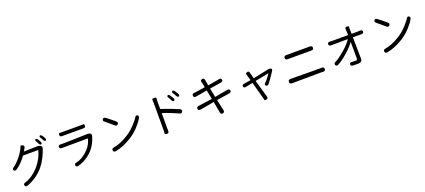

<svg xmlns="http://www.w3.org/2000/svg" viewBox="90 -2370 8820 3986"><g transform="rotate(-20 4500.0 -377.0)"><path d="M261 58Q212 77 198 36Q185 -4 235 -19Q409 -70 560 -248Q616 -314 661 -404Q703 -489 718 -555Q719 -560 714 -560H395Q382 -560 374 -549Q274 -410 159 -335Q116 -306 94 -340Q73 -373 118 -400Q175 -434 264 -539Q331 -618 361 -679Q373 -703 386 -726Q394 -742 398.5 -760.5Q403 -779 447 -762Q492 -744 465 -697L431 -636Q429 -632 434 -632L730 -640Q765 -641 795 -623Q831 -601 816 -555Q786 -466 743 -379Q694 -280 631 -203Q485 -26 261 58ZM820 -651Q794 -638 770 -684Q750 -725 747 -730Q716 -772 739 -788Q762 -805 792 -762Q810 -735 822 -711Q846 -664 820 -651ZM932 -692Q906 -679 882 -725Q862 -764 858 -770Q826 -812 849 -828Q872 -845 902 -802Q928 -765 935 -752Q958 -705 932 -692Z M1392 33Q1341 46 1332 6Q1322 -35 1373 -45Q1521 -75 1651 -213Q1737 -304 1769 -429Q1770 -434 1765 -434L1194 -431Q1141 -431 1142 -473Q1144 -515 1196 -512L1214 -511Q1239 -509 1264 -510L1797 -524Q1836 -525 1858 -505Q1880 -485 1867 -442Q1817 -275 1719 -168Q1584 -20 1392 33ZM1284 -662Q1231 -662 1234 -703Q1237 -744 1250.5 -742Q1264 -740 1321 -740H1714Q1775 -740 1786.5 -742Q1798 -744 1802 -703Q1805 -662 1752 -662Z M2227 13Q2176 22 2168 -22Q2161 -66 2213 -74Q2358 -95 2541 -209Q2652 -279 2744 -383Q2829 -479 2841 -504Q2863 -551 2899 -533Q2935 -515 2910 -469Q2869 -393 2786 -303Q2695 -204 2587 -136Q2402 -20 2227 13ZM2450 -495Q2418 -464 2382 -502Q2380 -504 2304 -568Q2223 -636 2218 -639Q2175 -668 2198 -703Q2221 -737 2264 -708Q2280 -698 2360 -633Q2440 -568 2445 -563Q2482 -526 2450 -495Z M3347 38Q3300 37 3302.5 16Q3305 -5 3305 -75V-657Q3305 -720 3302 -736Q3299 -752 3347 -753Q3395 -755 3392 -731Q3389 -707 3389 -657V-503Q3389 -494 3398 -491Q3493 -462 3612 -416Q3740 -367 3772 -351Q3819 -328 3798 -287Q3777 -246 3731 -271Q3705 -285 3586 -333Q3482 -375 3394 -403Q3389 -404 3389 -399V-75Q3389 -21 3390 -15Q3395 39 3347 38ZM3718 -556Q3690 -542 3668 -589Q3647 -632 3635 -648Q3605 -690 3629 -707Q3653 -724 3682 -681Q3718 -628 3724 -617Q3747 -570 3718 -556ZM3843 -608Q3815 -594 3792 -640Q3771 -681 3758 -698Q3726 -739 3750 -757Q3774 -775 3805 -733Q3833 -694 3846 -669Q3871 -623 3843 -608Z M4581 36Q4536 45 4527 -7L4483 -246Q4482 -251 4477 -250L4175 -196Q4124 -187 4117 -231Q4110 -274 4162 -282L4463 -324Q4468 -325 4467 -330L4429 -521Q4428 -526 4423 -525L4178 -482Q4126 -473 4121 -518Q4115 -563 4167 -568Q4193 -570 4218 -574L4408 -601Q4413 -602 4412 -607L4397 -682Q4392 -707 4385 -731Q4374 -771 4419 -781Q4463 -791 4472 -739L4492 -619Q4493 -614 4498 -615L4699 -649Q4724 -653 4748 -659Q4794 -670 4802 -628Q4810 -586 4758 -578L4512 -540Q4507 -539 4508 -534L4546 -344Q4547 -339 4552 -340L4831 -391Q4882 -400 4889 -358Q4897 -316 4845 -308L4567 -265Q4562 -264 4563 -259L4615 -25Q4627 26 4581 36Z M5531 76Q5488 85 5486 68.5Q5484 52 5474 17L5376 -342Q5374 -348 5368 -347L5220 -317Q5169 -307 5162 -345Q5155 -384 5206 -392L5351 -415Q5356 -416 5355 -421L5330 -506Q5323 -531 5316 -556Q5313 -569 5310 -574Q5307 -579 5346 -596Q5385 -613 5398 -560L5431 -435Q5432 -430 5438 -431L5776 -502Q5815 -510 5840 -493Q5865 -475 5836 -432Q5704 -234 5680 -211Q5643 -174 5618 -201Q5593 -228 5610 -243Q5627 -258 5677 -318Q5727 -378 5751 -420Q5753 -424 5748 -423L5455 -365Q5450 -364 5451 -359L5559 16Q5574 67 5531 76Z M6144 -60Q6092 -60 6092 -108Q6092 -156 6144 -156L6771 -151Q6796 -151 6821 -152L6832 -153Q6884 -156 6884 -108Q6884 -60 6832 -63L6821 -64Q6796 -65 6771 -65ZM6230 -561Q6178 -561 6178 -606Q6178 -651 6230 -651H6752Q6804 -651 6804 -606Q6804 -561 6752 -561Z M7573 28Q7487 28 7459 26Q7406 21 7411 -18Q7416 -58 7468 -50Q7478 -48 7547 -48Q7568 -48 7576 -57.5Q7584 -67 7584 -88L7581 -446Q7581 -451 7578 -447Q7515 -357 7399 -255Q7272 -144 7181 -96Q7135 -71 7116 -109Q7097 -146 7144 -169Q7230 -211 7363 -326Q7482 -429 7543 -522Q7546 -526 7541 -526L7176 -523Q7123 -523 7125 -565Q7126 -608 7178 -604H7190Q7215 -602 7240 -602H7574Q7579 -602 7579 -607L7577 -674Q7576 -699 7573 -724Q7568 -778 7613 -777Q7659 -776 7656.5 -758.5Q7654 -741 7654 -725Q7654 -699 7655 -673L7656 -607Q7656 -602 7661 -602H7788Q7813 -602 7838 -604H7842Q7895 -608 7896 -566Q7897 -524 7844 -524L7662 -526Q7657 -526 7657 -521L7664 -52Q7664 28 7573 28Z M8227 13Q8176 22 8168 -22Q8161 -66 8213 -74Q8358 -95 8541 -209Q8652 -279 8744 -383Q8829 -479 8841 -504Q8863 -551 8899 -533Q8935 -515 8910 -469Q8869 -393 8786 -303Q8695 -204 8587 -136Q8402 -20 8227 13ZM8450 -495Q8418 -464 8382 -502Q8380 -504 8304 -568Q8223 -636 8218 -639Q8175 -668 8198 -703Q8221 -737 8264 -708Q8280 -698 8360 -633Q8440 -568 8445 -563Q8482 -526 8450 -495Z"/></g></svg>

Font: Resource Han Rounded HK
Style: Regular
Weight: 400
Designer: Cyano Hao (round all glyphs); Ryoko NISHIZUKA  (kana, bopomofo & ideographs); Paul D. Hunt (Latin, Greek & Cyrillic); Sa
Foundry: Cyano Hao
Version: 0.990